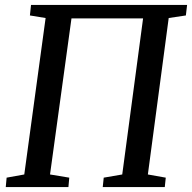

<svg xmlns="http://www.w3.org/2000/svg" viewBox="-20 -763 783 783"><path d="M3.5 0 7 -38.5 79 -51.5 166 -689.5 102 -700 106.5 -743H743L738 -700L668 -689.5L583 -51.5L656 -38.5L652 0H399L403 -38.5L478.5 -51.5L563.5 -688H271.5L184 -51.5L262.5 -38.5L259 0Z"/></svg>

Font: Merriweather 24pt
Style: Italic
Weight: 400
Italic angle: -7.8°
Designer: Eben Sorkin
Foundry: Eben Sorkin
Version: Version 2.101